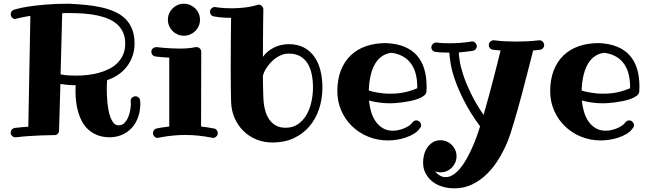

<svg xmlns="http://www.w3.org/2000/svg" viewBox="-20 -737 3529 1043"><path d="M660.2 -500Q660.2 -534.2 648.9 -559.8Q637.7 -585.4 617.4 -604Q597.2 -622.6 568.8 -634.5Q540.5 -646.5 506.8 -653.6Q473.1 -660.6 434.8 -663.3Q396.5 -666 356 -666Q344.7 -666 335.4 -666Q326.2 -666 317.9 -665L309.1 -333Q327.6 -329.1 349.6 -327.6Q371.6 -326.2 395 -326.2Q423.8 -326.2 454.6 -329.6Q485.4 -333 514.9 -340.8Q544.4 -348.6 570.8 -361.6Q597.2 -374.5 616.9 -393.8Q636.7 -413.1 648.4 -439.5Q660.2 -465.8 660.2 -500ZM741.2 -190.9Q741.2 -189.9 741.7 -185.8Q742.2 -181.6 742.2 -173.8Q742.2 -134.3 730.2 -100.6Q718.3 -66.9 696.3 -42.7Q674.3 -18.6 643.1 -4.9Q611.8 8.8 573.2 8.8H571.8Q536.1 7.8 509 -2.9Q481.9 -13.7 461.7 -31.5Q441.4 -49.3 427.7 -73.2Q414.1 -97.2 405.8 -124.8Q397.5 -152.3 393.8 -182.1Q390.1 -211.9 390.1 -241.2Q390.1 -250 390.6 -258.5Q391.1 -267.1 391.1 -273.9Q369.1 -273.9 348.4 -275.9Q327.6 -277.8 308.1 -280.8L300.8 -27.8Q300.8 -16.1 293.2 -9.5Q285.6 -2.9 274.9 -2.9Q274.4 -2.9 255.1 -2.7Q235.8 -2.4 205.6 -1.5Q175.3 -0.5 138.7 2Q102.1 4.4 66.9 8.8H64Q52.7 8.8 45.4 1.2Q38.1 -6.3 38.1 -16.1Q38.1 -25.9 44.2 -33.2Q50.3 -40.5 60.1 -42Q78.1 -44.4 96.9 -45.9Q115.7 -47.4 133.8 -48.8L145 -650.9Q108.9 -645 90.3 -640.6Q71.8 -636.2 70.8 -636.2Q67.4 -633.8 64 -633.8Q52.7 -633.8 45.4 -641.6Q38.1 -649.4 38.1 -660.2Q38.1 -668.5 43 -675Q47.9 -681.6 56.2 -684.1Q57.6 -684.6 76.7 -689.9Q95.7 -695.3 133.1 -701.2Q170.4 -707 225.8 -711.9Q281.2 -716.8 356 -716.8Q403.8 -714.4 448.5 -710Q493.2 -705.6 532.7 -696.5Q572.3 -687.5 605 -672.6Q637.7 -657.7 661.4 -634.3Q685.1 -610.8 698 -577.9Q710.9 -544.9 710.9 -500Q710.9 -464.4 700 -432.9Q689 -401.4 669.4 -375.7Q649.9 -350.1 622.3 -331.3Q594.7 -312.5 562 -301.8Q561 -290.5 560.5 -278.8Q560.1 -267.1 560.1 -254.9Q560.1 -244.6 560.5 -226.1Q561 -207.5 563 -185.5Q564.9 -163.6 569.1 -140.6Q573.2 -117.7 580.3 -98.9Q587.4 -80.1 598.1 -68.1Q608.9 -56.2 624 -56.2Q643.6 -56.2 656.2 -69.3Q668.9 -82.5 676.8 -101.3Q684.6 -120.1 687.7 -140.1Q690.9 -160.2 690.9 -173.8Q690.9 -179.2 690.4 -182.6Q689.9 -186 689.9 -189Q689.9 -200.2 698 -207Q706.1 -213.9 715.8 -213.9Q725.6 -213.9 732.9 -207.3Q740.2 -200.7 741.2 -190.9Z M1137.2 12.2Q1136.2 12.2 1135 11.7Q1133.8 11.2 1132.3 11.2Q1092.8 3.4 1057.1 -0.2Q1021.5 -3.9 986.3 -3.9Q950.7 -3.9 915.5 -0.2Q880.4 3.4 841.3 11.2Q839.8 11.2 838.9 11.7Q837.9 12.2 836.4 12.2Q825.2 12.2 818.1 3.9Q811 -4.4 811 -14.2Q811 -22.9 816.7 -30.3Q822.3 -37.6 831.1 -39.1Q848.1 -43 865.5 -45.2Q882.8 -47.4 899.4 -49.8V-423.8Q868.7 -425.3 847.7 -427.7Q826.7 -430.2 824.2 -430.2Q814.5 -431.6 808.3 -439Q802.2 -446.3 802.2 -456.1Q802.2 -468.3 811 -474.6Q819.8 -481 828.1 -481H831.1Q831.5 -481 842.3 -479.7Q853 -478.5 870.4 -477.1Q887.7 -475.6 909.7 -474.4Q931.6 -473.1 955.1 -473.1Q978.5 -473.1 1001 -474.9Q1023.4 -476.6 1042 -481H1047.4Q1058.6 -481 1065.9 -473.4Q1073.2 -465.8 1073.2 -456.1L1072.3 -49.8Q1089.4 -47.4 1106.7 -45.2Q1124 -43 1142.1 -39.1Q1151.4 -37.6 1157.2 -30.3Q1163.1 -22.9 1163.1 -14.2Q1163.1 -2.9 1154.8 4.6Q1146.5 12.2 1137.2 12.2ZM1066.4 -629.9Q1066.4 -611.8 1059.6 -595.9Q1052.7 -580.1 1040.8 -568.4Q1028.8 -556.6 1012.9 -549.8Q997.1 -543 979 -543Q960.9 -543 945.1 -549.8Q929.2 -556.6 917.5 -568.4Q905.8 -580.1 898.9 -595.9Q892.1 -611.8 892.1 -629.9Q892.1 -647.9 898.9 -663.8Q905.8 -679.7 917.5 -691.4Q929.2 -703.1 945.1 -710Q960.9 -716.8 979 -716.8Q997.1 -716.8 1012.9 -710Q1028.8 -703.1 1040.8 -691.4Q1052.7 -679.7 1059.6 -663.8Q1066.4 -647.9 1066.4 -629.9Z M1680.2 -262.2Q1680.2 -300.3 1673.3 -333.7Q1666.5 -367.2 1651.1 -392.1Q1635.7 -417 1610.8 -431.4Q1585.9 -445.8 1549.3 -445.8Q1528.8 -445.8 1510.7 -439Q1492.7 -432.1 1477.3 -420.9Q1461.9 -409.7 1449.5 -396Q1437 -382.3 1428.2 -368.9Q1419.4 -355.5 1414.3 -343.5Q1409.2 -331.5 1408.2 -324.2Q1408.2 -293.9 1408.9 -265.1Q1409.7 -236.3 1410.6 -209Q1411.6 -172.9 1419.2 -142.3Q1426.8 -111.8 1441.4 -89.8Q1456.1 -67.9 1478.3 -55.4Q1500.5 -43 1531.2 -43Q1570.8 -43 1598.9 -62.5Q1627 -82 1645 -113.3Q1663.1 -144.5 1671.6 -183.6Q1680.2 -222.7 1680.2 -262.2ZM1731.4 -262.2Q1731.4 -199.7 1713.4 -145.3Q1695.3 -90.8 1660.6 -50.3Q1626 -9.8 1575.7 13.7Q1525.4 37.1 1460.4 37.1Q1413.6 37.1 1373.3 20.8Q1333 4.4 1303 -24.9Q1272.9 -54.2 1255.1 -94.2Q1237.3 -134.3 1235.4 -182.1Q1234.4 -212.4 1233.9 -259.5Q1233.4 -306.6 1233.4 -360.8Q1233.4 -401.4 1233.6 -442.9Q1233.9 -484.4 1234.1 -521.7Q1234.4 -559.1 1234.6 -589.8Q1234.9 -620.6 1235.4 -640.1Q1194.8 -640.1 1169.4 -643.6Q1144 -647 1141.6 -647.9Q1132.3 -649.4 1126.5 -656.7Q1120.6 -664.1 1120.6 -672.9Q1120.6 -679.2 1123.3 -684.1Q1126 -689 1129.9 -692.4Q1133.8 -695.8 1138.2 -697.5Q1142.6 -699.2 1146.5 -699.2Q1147.5 -699.2 1148.4 -699.2Q1149.4 -699.2 1150.4 -698.2Q1150.9 -698.2 1157.7 -697.3Q1164.6 -696.3 1176.3 -695.1Q1188 -693.8 1203.9 -692.9Q1219.7 -691.9 1238.3 -691.9Q1268.6 -691.9 1304.7 -695.6Q1340.8 -699.2 1377.4 -710Q1381.3 -711.9 1384.3 -711.9Q1395.5 -711.9 1403.1 -703.9Q1410.6 -695.8 1410.6 -686V-685.1Q1410.6 -684.6 1410.2 -663.3Q1409.7 -642.1 1409.4 -606.7Q1409.2 -571.3 1408.7 -524.9Q1408.2 -478.5 1408.2 -428.2Q1418.9 -443.4 1433.8 -456.1Q1448.7 -468.8 1467 -478Q1485.4 -487.3 1505.9 -492.2Q1526.4 -497.1 1548.3 -497.1Q1596.2 -497.1 1630.9 -478.8Q1665.5 -460.4 1687.7 -428.7Q1710 -397 1720.7 -354Q1731.4 -311 1731.4 -262.2Z M2246.6 -257.8V-266.1Q2246.6 -302.7 2238.8 -334Q2231 -365.2 2214.1 -389.4Q2197.3 -413.6 2170.9 -429.2Q2144.5 -444.8 2107.4 -450.2Q2081.5 -447.3 2062.5 -436Q2043.5 -424.8 2030 -408.4Q2016.6 -392.1 2007.8 -371.6Q1999 -351.1 1993.9 -329.3Q1988.8 -307.6 1986.3 -285.9Q1983.9 -264.2 1983.4 -245.1Q1991.2 -242.7 2003.2 -239.7Q2015.1 -236.8 2030.3 -234.1Q2045.4 -231.4 2063.2 -229.7Q2081.1 -228 2100.6 -228Q2142.1 -228 2178.5 -235.8Q2214.8 -243.7 2246.6 -257.8ZM2296.4 -238.8Q2294.9 -226.1 2282.7 -216.8Q2270.5 -207.5 2252 -200.4Q2233.4 -193.4 2211.2 -188.7Q2189 -184.1 2167.5 -181.2Q2146 -178.2 2127.9 -177Q2109.9 -175.8 2099.6 -175.8Q2064 -175.8 2033.9 -180.7Q2003.9 -185.5 1984.4 -190.9Q1987.3 -160.6 1995.6 -131.3Q2003.9 -102.1 2019.5 -78.9Q2035.2 -55.7 2058.6 -41.3Q2082 -26.9 2115.2 -26.9Q2127.4 -26.9 2143.1 -30Q2158.7 -33.2 2173.8 -39.3Q2189 -45.4 2201.7 -54Q2214.4 -62.5 2221.7 -73.2Q2230 -83 2241.7 -83Q2252 -83 2259.8 -75Q2267.6 -66.9 2267.6 -57.1Q2267.6 -46.9 2261.2 -41Q2249.5 -22.9 2228.5 -10.3Q2207.5 2.4 2183.1 10.5Q2158.7 18.6 2133.8 22.2Q2108.9 25.9 2088.4 25.9Q2029.8 25.9 1979.5 5.1Q1929.2 -15.6 1892.1 -51.8Q1855 -87.9 1833.7 -136.7Q1812.5 -185.5 1812.5 -242.2Q1812.5 -304.2 1831.1 -352.8Q1849.6 -401.4 1883.8 -434.8Q1918 -468.3 1966.8 -485.6Q2015.6 -502.9 2076.7 -502.9Q2134.3 -500.5 2176 -483.4Q2217.8 -466.3 2244.6 -436Q2271.5 -405.8 2284.4 -363Q2297.4 -320.3 2297.4 -267.1Q2297.4 -254.9 2296.9 -247.8Q2296.4 -240.7 2296.4 -238.8Z M2936 -492.2Q2936 -482.4 2929.4 -475.1Q2922.9 -467.8 2913.1 -466.8Q2903.8 -465.3 2894.8 -464.6Q2885.7 -463.9 2876 -462.9Q2872.6 -449.2 2866.5 -424.6Q2860.4 -399.9 2852.1 -368.2Q2843.8 -336.4 2834.2 -299.3Q2824.7 -262.2 2814.5 -223.6Q2804.2 -185.1 2793.5 -147Q2782.7 -108.9 2772.7 -75Q2762.7 -41 2753.7 -13.4Q2744.6 14.2 2737.3 32.2Q2717.3 80.1 2689.7 125.7Q2662.1 171.4 2626.2 207Q2590.3 242.7 2545.9 264.4Q2501.5 286.1 2448.2 286.1Q2415 286.1 2384.3 277.1Q2353.5 268.1 2330.1 250Q2306.6 231.9 2292.5 205.8Q2278.3 179.7 2278.3 145Q2278.3 123 2284.4 101.3Q2290.5 79.6 2302.5 62.7Q2314.5 45.9 2332 35.4Q2349.6 24.9 2373 24.9Q2391.1 24.9 2407 31.7Q2422.9 38.6 2434.6 50.3Q2446.3 62 2453.1 77.9Q2460 93.8 2460 111.8Q2460 129.9 2453.1 145.8Q2446.3 161.6 2434.6 173.6Q2422.9 185.5 2407 192.4Q2391.1 199.2 2373 199.2Q2364.7 199.2 2357.4 197.8Q2350.1 196.3 2343.3 193.8Q2354.5 208 2369.1 216.6Q2383.8 225.1 2400.9 225.1Q2422.4 225.1 2441.9 212.2Q2461.4 199.2 2478.8 178.7Q2496.1 158.2 2510.7 132.8Q2525.4 107.4 2537.4 82Q2549.3 56.6 2558.1 34.2Q2566.9 11.7 2572.3 -2.9Q2576.2 -13.7 2579.8 -25.6Q2583.5 -37.6 2587.9 -50.8Q2534.2 -124 2502 -187.5Q2469.7 -251 2451.9 -302.2Q2434.1 -353.5 2428 -391.4Q2421.9 -429.2 2420.9 -451.2Q2402.3 -451.2 2383.5 -451.9Q2364.7 -452.6 2346.2 -455.1Q2336.4 -456.1 2329.8 -463.1Q2323.2 -470.2 2323.2 -480Q2323.2 -490.7 2331.3 -498.3Q2339.4 -505.9 2349.1 -505.9H2352.1Q2369.1 -503.4 2387 -502.7Q2404.8 -502 2423.3 -502Q2451.7 -502 2480.7 -504.2Q2509.8 -506.3 2540 -511.2Q2542 -512.2 2543.9 -512.2Q2555.2 -512.2 2562.7 -503.9Q2570.3 -495.6 2570.3 -485.8Q2570.3 -477.1 2564.2 -469.7Q2558.1 -462.4 2548.3 -460.9Q2528.3 -458 2509.5 -455.8Q2490.7 -453.6 2472.2 -452.1Q2472.7 -434.6 2477.8 -402.8Q2482.9 -371.1 2497.3 -327.6Q2511.7 -284.2 2537.8 -230Q2564 -175.8 2606.9 -112.8Q2620.6 -159.7 2634.5 -211.2Q2648.4 -262.7 2660.9 -310.5Q2673.3 -358.4 2683.3 -398.4Q2693.4 -438.5 2699.2 -462.9Q2689.5 -463.9 2679 -464.6Q2668.5 -465.3 2658.2 -466.8Q2648.4 -467.8 2641.8 -475.1Q2635.3 -482.4 2635.3 -492.2Q2635.3 -503.9 2643.6 -511Q2651.9 -518.1 2661.1 -518.1H2664.1Q2694.3 -514.2 2724.4 -512.7Q2754.4 -511.2 2785.2 -511.2Q2815.4 -511.2 2845.9 -512.7Q2876.5 -514.2 2907.2 -518.1H2910.2Q2921.4 -518.1 2928.7 -510Q2936 -502 2936 -492.2Z M3402.8 -257.8V-266.1Q3402.8 -302.7 3395 -334Q3387.2 -365.2 3370.4 -389.4Q3353.5 -413.6 3327.1 -429.2Q3300.8 -444.8 3263.7 -450.2Q3237.8 -447.3 3218.8 -436Q3199.7 -424.8 3186.3 -408.4Q3172.9 -392.1 3164.1 -371.6Q3155.3 -351.1 3150.1 -329.3Q3145 -307.6 3142.6 -285.9Q3140.1 -264.2 3139.6 -245.1Q3147.5 -242.7 3159.4 -239.7Q3171.4 -236.8 3186.5 -234.1Q3201.7 -231.4 3219.5 -229.7Q3237.3 -228 3256.8 -228Q3298.3 -228 3334.7 -235.8Q3371.1 -243.7 3402.8 -257.8ZM3452.6 -238.8Q3451.2 -226.1 3439 -216.8Q3426.8 -207.5 3408.2 -200.4Q3389.6 -193.4 3367.4 -188.7Q3345.2 -184.1 3323.7 -181.2Q3302.2 -178.2 3284.2 -177Q3266.1 -175.8 3255.9 -175.8Q3220.2 -175.8 3190.2 -180.7Q3160.2 -185.5 3140.6 -190.9Q3143.6 -160.6 3151.9 -131.3Q3160.2 -102.1 3175.8 -78.9Q3191.4 -55.7 3214.8 -41.3Q3238.3 -26.9 3271.5 -26.9Q3283.7 -26.9 3299.3 -30Q3314.9 -33.2 3330.1 -39.3Q3345.2 -45.4 3357.9 -54Q3370.6 -62.5 3377.9 -73.2Q3386.2 -83 3397.9 -83Q3408.2 -83 3416 -75Q3423.8 -66.9 3423.8 -57.1Q3423.8 -46.9 3417.5 -41Q3405.8 -22.9 3384.8 -10.3Q3363.8 2.4 3339.4 10.5Q3314.9 18.6 3290 22.2Q3265.1 25.9 3244.6 25.9Q3186 25.9 3135.7 5.1Q3085.4 -15.6 3048.3 -51.8Q3011.2 -87.9 2990 -136.7Q2968.8 -185.5 2968.8 -242.2Q2968.8 -304.2 2987.3 -352.8Q3005.9 -401.4 3040 -434.8Q3074.2 -468.3 3123 -485.6Q3171.9 -502.9 3232.9 -502.9Q3290.5 -500.5 3332.3 -483.4Q3374 -466.3 3400.9 -436Q3427.7 -405.8 3440.7 -363Q3453.6 -320.3 3453.6 -267.1Q3453.6 -254.9 3453.1 -247.8Q3452.6 -240.7 3452.6 -238.8Z"/></svg>

Font: Ribeye
Style: Regular
Weight: 400
Designer: Astigmatic (AOETI)
Foundry: Astigmatic (AOETI)
Version: Version 1.000